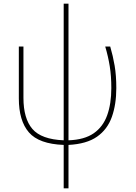

<svg xmlns="http://www.w3.org/2000/svg" viewBox="-20 -780 737 1040"><path d="M325 240V5Q191 0 136.5 -63Q82 -126 82 -247V-528H107V-250Q107 -138 155.5 -81.5Q204 -25 325 -20V-760H351V-20Q437 -23 487.5 -58Q538 -93 560.5 -155.5Q583 -218 583 -303Q583 -368 574.5 -421Q566 -474 550 -528H577Q592 -477 601 -424Q610 -371 610 -303Q610 -215 586 -147Q562 -79 505.5 -39.5Q449 0 351 5V240Z"/></svg>

Font: Noto Sans Thin
Style: Regular
Weight: 100
Designer: Monotype Design Team
Foundry: Monotype Imaging Inc.
Version: Version 2.007